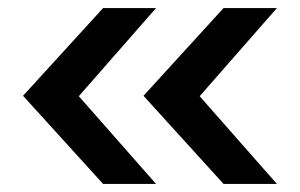

<svg xmlns="http://www.w3.org/2000/svg" viewBox="-20 -548 741 475"><path d="M366 -93H235L37 -311L235 -528H366L175 -310ZM665 -93H533L335 -311L533 -528H665L474 -310Z"/></svg>

Font: Be Vietnam
Style: Bold
Weight: 700
Designer: Gabriel Lam
Foundry: TypeRant
Version: Version 4.000